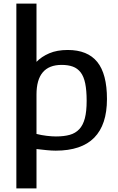

<svg xmlns="http://www.w3.org/2000/svg" viewBox="-20 -828 659 1068"><path d="M291 -69Q336 -69 368 -78Q400 -87 421 -109.5Q442 -132 452 -170Q462 -208 462 -267Q462 -325 454 -364Q446 -403 428.5 -425.5Q411 -448 385 -457.5Q359 -467 323 -467Q183 -467 183 -302V-83Q210 -76 239.5 -72.5Q269 -69 291 -69ZM71 -808H183V-484Q211 -513 254 -531.5Q297 -550 357 -550Q467 -550 521 -483.5Q575 -417 575 -277Q575 -134 504 -62Q433 10 290 10Q267 10 237.5 7Q208 4 183 1V220H71Z"/></svg>

Font: EncodeSans
Style: Medium
Weight: 500
Designer: Pablo Impallari, Andres Torresi
Foundry: Pablo Impallari, Andres Torresi
Version: Version 1.000; ttfautohint (v1.4.1)